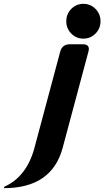

<svg xmlns="http://www.w3.org/2000/svg" viewBox="-101 -767 541 997"><path d="M395 -592.8Q369.1 -566.4 332 -566.4Q294.9 -566.4 269 -592.8Q243.2 -619.1 243.2 -656.7Q243.2 -694.3 269 -720.7Q294.9 -747.1 332 -747.1Q369.1 -747.1 395 -720.7Q420.9 -694.3 420.9 -656.7Q420.9 -619.1 395 -592.8ZM-80.6 210 -78.6 202.6Q37.6 150.9 78.1 0L211.4 -498Q221.7 -537.1 261.2 -537.1H329.6Q360.4 -537.1 360.4 -512.7Q360.4 -507.3 357.9 -498L224.6 0Q168.5 210 -80.6 210Z"/></svg>

Font: Cursive Sans
Style: Bold
Weight: 700
Italic angle: -15°
Designer: Wojciech Kalinowski "wmk69" (wmk69@o2.pl)
Foundry: Wojciech Kalinowski "wmk69" (wmk69@o2.pl)
Version: Wersja 3.1.0; 2022-02-18